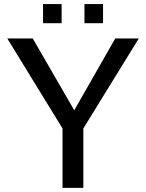

<svg xmlns="http://www.w3.org/2000/svg" viewBox="-20 -908 706 928"><path d="M650.9 -722.2 382.8 -287.1V0H282.2V-287.1L15.1 -722.2H138.2L338.9 -375L537.1 -722.2ZM277.8 -795.9H188V-888.2H277.8ZM478 -795.9H388.2V-888.2H478Z"/></svg>

Font: Perun
Style: Regular
Weight: 400
Version: Version 1.0000